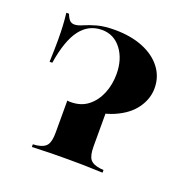

<svg xmlns="http://www.w3.org/2000/svg" viewBox="-87 -512 583 595"><g transform="rotate(20 205.0 -214.5)"><path d="M172.6 -165.3Q159.7 -165.3 150.4 -165.7Q141.1 -166.1 131.5 -166.9V-172.6Q135.5 -171.8 138.3 -171.8Q141.1 -171.8 142.7 -171.8Q176.6 -171.8 199.6 -189.9Q222.6 -208.1 234.7 -237.5Q246.8 -266.9 246.8 -301.6Q246.8 -350.8 222.2 -383.1Q197.6 -415.3 158.1 -415.3Q114.5 -415.3 87.1 -379.4Q59.7 -343.5 47.6 -266.9H38.7Q40.3 -309.7 40.3 -337.9Q40.3 -366.1 39.1 -386.7Q37.9 -407.3 35.5 -427.4H44.4Q49.2 -414.5 55.2 -408.1Q61.3 -401.6 71 -401.6Q82.3 -401.6 98.4 -408.9Q114.5 -416.1 137.9 -422.6Q161.3 -429 195.2 -429Q248.4 -429 288.3 -412.9Q328.2 -396.8 350.4 -367.7Q372.6 -338.7 372.6 -300.8Q372.6 -266.1 350.8 -235.1Q329 -204 284.7 -184.7Q240.3 -165.3 172.6 -165.3ZM194.4 -2.4Q167.7 -2.4 141.5 -2Q115.3 -1.6 77.4 0V-8.9L88.7 -9.7Q112.9 -12.9 122.2 -25Q131.5 -37.1 131.5 -66.9V-170.2Q163.7 -167.7 194.8 -171.8Q225.8 -175.8 256.5 -188.7V-66.9Q256.5 -37.1 265.7 -25Q275 -12.9 300 -9.7L310.5 -8.9V0Q272.6 -1.6 246.8 -2Q221 -2.4 194.4 -2.4Z"/></g></svg>

Font: Playfair 144pt SemiCondensed ExtraBold
Style: Regular
Weight: 800
Width: 4
Designer: Claus Eggers Sørensen
Foundry: Claus Eggers Sørensen
Version: Version 2.203